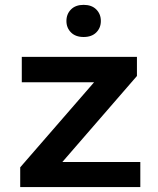

<svg xmlns="http://www.w3.org/2000/svg" viewBox="-20 -759 640 779"><path d="M232.9 -101.6 535.6 -450.7V-528.3H68.4V-425.3H361.8L62 -80.1V0H549.3V-101.6ZM249.5 -673.8Q249.5 -646 268.1 -627.4Q286.6 -608.9 319.3 -608.9Q352.1 -608.9 370.6 -627.4Q389.2 -646 389.2 -673.8Q389.2 -702.1 370.6 -720.7Q352.1 -739.3 319.3 -739.3Q286.6 -739.3 268.1 -720.7Q249.5 -702.1 249.5 -673.8Z"/></svg>

Font: Roboto Mono SemiBold
Style: Regular
Weight: 600
Monospace: yes
Designer: Google
Version: Version 3.000